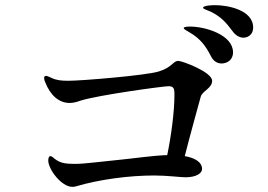

<svg xmlns="http://www.w3.org/2000/svg" viewBox="-20 -821 1040 744"><path d="M814 -801C803 -801 767 -800 767 -791C767 -786 781 -783 800 -774C835 -756 854 -737 882 -699C893 -684 908 -675 923 -675C941 -675 961 -687 961 -714C961 -784 859 -801 814 -801ZM717 -718C709 -718 692 -718 692 -712C692 -708 702 -703 717 -694C756 -671 777 -643 797 -604C807 -583 823 -575 839 -575C858 -575 883 -587 883 -618C883 -686 776 -718 717 -718ZM671 -585C650 -585 648 -560 595 -544C548 -529 297 -508 245 -508C218 -508 198 -510 180 -519C177 -520 175 -521 171 -523C166 -525 162 -527 159 -527C154 -527 151 -524 151 -519C151 -515 152 -509 155 -503C175 -451 209 -422 250 -422C262 -422 276 -425 292 -431C362 -453 614 -487 633 -487C655 -487 656 -475 656 -454C656 -388 643 -292 628 -220C569 -218 498 -207 445 -202C363 -194 308 -186 272 -186C226 -186 209 -190 183 -213C180 -215 177 -216 175 -216C170 -216 167 -209 167 -199C167 -165 218 -97 260 -97C263 -97 266 -97 271 -98C365 -126 481 -141 578 -141C627 -141 680 -134 699 -134C741 -134 763 -150 763 -166C763 -195 731 -210 696 -216C717 -300 748 -409 758 -447C765 -469 802 -479 802 -508C802 -542 686 -585 671 -585Z"/></svg>

Font: Shippori Mincho OTF SemiBold
Style: Regular
Weight: 600
Designer: FONTDASU
Foundry: FONTDASU / Google Inc. / but / Adobe
Version: Version 3.300;hotconv 1.0.109;makeotfexe 2.5.65596